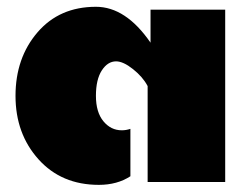

<svg xmlns="http://www.w3.org/2000/svg" viewBox="-20 -528 715 557"><path d="M258.3 -508.3Q345 -508.3 416.7 -404.2V-500H633.3V0H408.3V-278.3Q394.2 -305 365.8 -327.5Q337.5 -350 316.7 -350Q292.5 -350 275.4 -323.8Q258.3 -297.5 258.3 -250Q258.3 -202.5 280 -176.2Q301.7 -150 333.3 -150Q345.8 -150 358.3 -154.2V-16.7Q320 8.3 266.7 8.3Q158.3 8.3 91.7 -65.8Q25 -140 25 -250Q25 -360 88.8 -434.2Q152.5 -508.3 258.3 -508.3Z"/></svg>

Font: BoonTook
Style: Regular
Weight: 400
Designer: Sungsit Sawaiwan
Foundry: FontUni
Version: Version 3.0